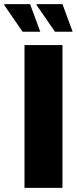

<svg xmlns="http://www.w3.org/2000/svg" viewBox="-78 -905 370 925"><path d="M187 -752 98 -881V-885H223L272 -752ZM31 -752 -58 -881 -57 -885H67L116 -752ZM40 0V-688H223V0Z"/></svg>

Font: Archivo ExtraCondensed Black
Style: Regular
Weight: 900
Width: 2
Designer: Hector Gatti
Foundry: Omnibus-Type
Version: Version 2.001; ttfautohint (v1.8.3)